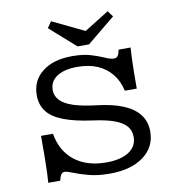

<svg xmlns="http://www.w3.org/2000/svg" viewBox="-86 -844 857 932"><g transform="rotate(-10 343.0 -378.0)"><path d="M380.6 11.3Q321.8 11.3 277.8 -0.4Q233.9 -12.1 205.6 -23.8Q177.4 -35.5 164.5 -35.5Q154 -35.5 147.6 -25.8Q141.1 -16.1 137.1 3.2H78.2Q79.8 -14.5 81 -46Q82.3 -77.4 82.7 -123Q83.1 -168.5 83.1 -227.4H141.9Q156.5 -140.3 217.3 -92.7Q278.2 -45.2 373.4 -45.2Q444.4 -45.2 484.7 -71.4Q525 -97.6 525 -144.4Q525 -175 507.3 -196.8Q489.5 -218.5 450 -233.5Q410.5 -248.4 344.4 -257.3Q255.6 -269.4 200.8 -290.7Q146 -312.1 121.4 -345.2Q96.8 -378.2 96.8 -425Q96.8 -496.8 151.2 -539.5Q205.6 -582.3 298.4 -582.3Q353.2 -582.3 391.1 -570.6Q429 -558.9 454.8 -547.2Q480.6 -535.5 497.6 -535.5Q509.7 -535.5 516.1 -544Q522.6 -552.4 526.6 -574.2H585.5Q583.9 -550.8 582.7 -521Q581.5 -491.1 581 -454.4Q580.6 -417.7 580.6 -372.6H521.8Q510.5 -422.6 482.3 -456.9Q454 -491.1 412.1 -508.9Q370.2 -526.6 314.5 -526.6Q250 -526.6 213.7 -502.8Q177.4 -479 177.4 -436.3Q177.4 -406.5 198.4 -384.7Q219.4 -362.9 262.9 -348.8Q306.5 -334.7 375 -326.6Q453.2 -317.7 504.8 -296Q556.5 -274.2 582.7 -239.5Q608.9 -204.8 608.9 -156.5Q608.9 -79.8 547.2 -34.3Q485.5 11.3 380.6 11.3ZM506.5 -766.9 528.2 -737.9 389.5 -624.2H333.1L206.5 -736.3L227.4 -766.9L421.8 -673.4L350 -669.4Z"/></g></svg>

Font: Playfair 5pt SemiExpanded Light
Style: Regular
Weight: 300
Width: 6
Designer: Claus Eggers Sørensen
Foundry: Claus Eggers Sørensen
Version: Version 2.203